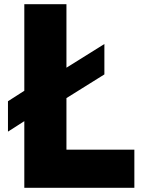

<svg xmlns="http://www.w3.org/2000/svg" viewBox="-20 -832 706 916"><path d="M96 -254V64H621V-118H297V-364L478 -477V-622L297 -509V-812H96V-399L18 -349V-204Z"/></svg>

Font: LINE Seed JP App_OTF ExtraBold
Style: Regular
Weight: 800
Designer: LINE & Fontrix & Fontworks
Version: Version 1.013